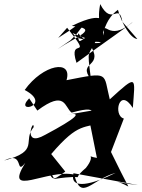

<svg xmlns="http://www.w3.org/2000/svg" viewBox="-46 -908 696 941"><path d="M547 -64 498 -163 561 -327C507 -341 538 -485 605 -379C616 -532 630 -547 492 -421C459 -552 494 -557 280 -515C311 -619 165 -593 75 -467C216 -392 18 -345 97 -426L137 -366C276 -470 270 -382 305 -356C476 -404 369 -325 447 -286L469 -303L456 -375L281 -345C364 -362 331 -330 175 -247C59 -181 120 -334 119 -285C61 -215 153 -170 -26 -121C76 -173 26 -43 78 -110C-32 67 188 -83 318 -52C351 82 402 -28 521 -61C412 -6 293 27 314 -59L630 -1C503 -14 502 -36 583 6ZM205 -153C343 -314 364 -274 469 -314L388 -338L429 -134C364 -145 431 -156 375 -85C284 -8 407 -59 220 -31L164 -131C217 -18 198 -13 274 -67ZM447 -804C273 -775 412 -830 239 -722L283 -772C419 -601 284 -738 329 -600C462 -698 603 -794 605 -801C480 -691 462 -830 463 -734ZM300 -711C362 -770 348 -788 373 -765C451 -762 365 -672 310 -746C512 -655 416 -773 532 -860C551 -791 595 -718 627 -717L554 -801C536 -901 504 -775 445 -888C421 -757 492 -872 306 -781C448 -767 330 -731 236 -667ZM397 -687C390 -719 519 -693 390 -697C474 -573 328 -612 400 -518C379 -690 384 -611 438 -740C346 -737 341 -664 336 -745Z"/></svg>

Font: Asimov Silicon
Style: Regular
Weight: 400
Designer: Google
Version: Version 2.000980; 2014